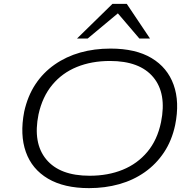

<svg xmlns="http://www.w3.org/2000/svg" viewBox="-20 -964 996 992"><path d="M440 8Q311 8 228 -41Q145 -90 113.5 -179Q82 -268 105 -387Q123 -468 163 -528.5Q203 -589 262.5 -630.5Q322 -672 394.5 -692.5Q467 -713 551 -713Q681 -713 763 -664Q845 -615 877 -526Q909 -437 885 -318Q868 -238 827.5 -177Q787 -116 728 -74.5Q669 -33 596 -12.5Q523 8 440 8ZM443 -56Q538 -56 614 -87Q690 -118 741.5 -179.5Q793 -241 812 -333Q842 -481 772 -565Q702 -649 548 -649Q453 -649 377 -618Q301 -587 250 -525.5Q199 -464 179 -373Q149 -225 219 -140.5Q289 -56 443 -56ZM378 -765 561 -944H635L755 -765H700L589 -895L433 -765Z"/></svg>

Font: Nunito Sans 10pt Expanded Light
Style: Italic
Weight: 300
Width: 7
Italic angle: -9°
Designer: Vernon Adams
Foundry: Vernon Adams
Version: Version 3.101;gftools[0.9.27]